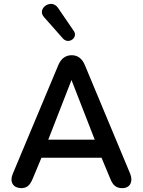

<svg xmlns="http://www.w3.org/2000/svg" viewBox="-20 -963 738 991"><path d="M88 8C117 8 133 -3 149 -41L194 -149H504L549 -41C562 -8 579 9 613 8C652 7 668 -26 652 -66L418 -627C403 -663 379 -678 350 -678C321 -678 296 -663 281 -627L46 -66C28 -24 48 7 88 8ZM349 -550 469 -242H229ZM207 -875 305 -764C335 -732 384 -769 361 -803L279 -923C244 -973 168 -918 207 -875Z"/></svg>

Font: SN Pro Medium
Style: Regular
Weight: 500
Designer: Tobias Whetton
Foundry: Supernotes
Version: Version 1.003;Glyphs 3.3 (3324)